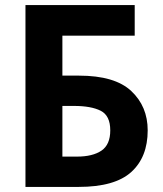

<svg xmlns="http://www.w3.org/2000/svg" viewBox="-20 -734 640 754"><path d="M289 0Q431 0 495.5 -58.5Q560 -117 560 -222Q560 -316 495.5 -376.5Q431 -437 290 -437H225V-594H509V-714H80V0ZM225 -318H270Q338 -318 375.5 -299Q413 -280 413 -222Q413 -166 378.5 -142.5Q344 -119 282 -119H225Z"/></svg>

Font: Noto Sans Mono UI
Style: Bold
Weight: 700
Designer: Monotype Design team
Foundry: Monotype Imaging Inc.
Version: 1.000